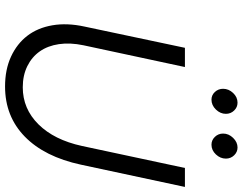

<svg xmlns="http://www.w3.org/2000/svg" viewBox="-120 -828 959 759"><g transform="rotate(90 359.5 -448.5)"><path d="M76 0ZM631 -289Q600 -145 520 -67Q440 11 322 11Q255 11 204 -12.5Q153 -36 121.5 -77Q90 -118 80 -176Q70 -234 85 -303L169 -700H245L159 -299Q148 -246 154.5 -202Q161 -158 183 -126.5Q205 -95 241.5 -77Q278 -59 325 -59Q410 -59 471.5 -121Q533 -183 557 -293L644 -700H719ZM374 -805Q356 -805 343.5 -818.5Q331 -832 331 -851Q331 -873 347.5 -890.5Q364 -908 386 -908Q404 -908 417 -894.5Q430 -881 430 -862Q430 -840 413 -822.5Q396 -805 374 -805ZM552 -805Q534 -805 521 -818.5Q508 -832 508 -851Q508 -873 525 -890.5Q542 -908 563 -908Q581 -908 594 -894.5Q607 -881 607 -862Q607 -840 590.5 -822.5Q574 -805 552 -805Z"/></g></svg>

Font: Red Hat Text
Style: Italic
Weight: 400
Italic angle: -12°
Designer: Pentagram / MCKL
Foundry: Pentagram / MCKL
Version: Version 1.005; Red Hat Text Italic